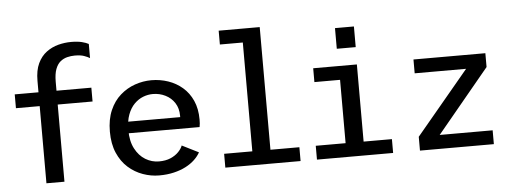

<svg xmlns="http://www.w3.org/2000/svg" viewBox="-50 -899 2860 1051"><g transform="rotate(-5 1380.0 -374.0)"><path d="M167 0V-562.5Q167 -620.5 185 -658.5Q203 -696.5 232.8 -718.5Q262.5 -740.5 298 -749.8Q333.5 -759 369 -759Q404 -759 427.8 -753Q451.5 -747 464.5 -739.5V-662Q452 -669.5 433 -676.2Q414 -683 382 -683Q361 -683 340.2 -677.8Q319.5 -672.5 302.8 -658.8Q286 -645 276 -618.5Q266 -592 266 -548.5V0ZM36.5 -424V-500H457.5V-424Z M786 11Q741 11 696.8 -4.8Q652.5 -20.5 616.5 -52.5Q580.5 -84.5 559 -134Q537.5 -183.5 537.5 -251Q537.5 -318.5 559 -368Q580.5 -417.5 616.8 -449.2Q653 -481 697.5 -496.5Q742 -512 788 -512Q836 -512 880 -497Q924 -482 958.2 -452.5Q992.5 -423 1012.5 -378.5Q1032.5 -334 1032.5 -274.5Q1032.5 -265 1031.8 -253.5Q1031 -242 1029 -233.5H616.5V-297H928Q928 -300 928 -301.2Q928 -302.5 928 -305Q928 -345.5 909 -375Q890 -404.5 858.2 -420.2Q826.5 -436 789.5 -436Q762.5 -436 736 -425.8Q709.5 -415.5 687.5 -393.5Q665.5 -371.5 652.2 -336.2Q639 -301 639 -251.5Q639 -190 660.8 -148.8Q682.5 -107.5 717.2 -86.5Q752 -65.5 791.5 -65.5Q828.5 -65.5 855.5 -77.2Q882.5 -89 899.5 -106.8Q916.5 -124.5 922.5 -141.5L1013.5 -96Q1002 -75 981.8 -55.8Q961.5 -36.5 932.8 -21.5Q904 -6.5 867.2 2.2Q830.5 11 786 11Z M1150 0V-76H1305V-674H1179V-750H1404.5V-76H1563.5V0Z M1653.5 0V-76H1817.5V-424H1676.5V-500H1916.5V-76H2072V0ZM1814.5 -708.5H1918.5V-595H1814.5Z M2219.5 0V-76L2510 -424H2227.5V-500H2622.5V-424L2334.5 -76H2625.5V0Z"/></g></svg>

Font: Trispace Thin
Style: Regular
Weight: 400
Version: Version 1.210